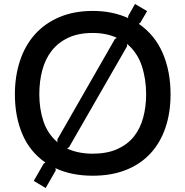

<svg xmlns="http://www.w3.org/2000/svg" viewBox="-20 -875 934 967"><path d="M839 -400Q839 -308 813.5 -232.5Q788 -157 738.5 -103Q689 -49 615.5 -19.5Q542 10 447 10Q340 10 259 -28L261 -17L210 72L150 36L200 -51L209 -56Q131 -110 93 -198.5Q55 -287 55 -400Q55 -491 80.5 -568.5Q106 -646 155.5 -701.5Q205 -757 278.5 -788.5Q352 -820 448 -820Q499 -820 543.5 -810.5Q588 -801 625 -784L626 -795L660 -855L721 -819L687 -761L679 -755Q760 -699 799.5 -607.5Q839 -516 839 -400ZM716 -400Q716 -477 694 -543.5Q672 -610 620 -654V-642L328 -134L318 -127Q373 -101 447 -101Q519 -101 570.5 -124Q622 -147 654 -187Q686 -227 701 -282Q716 -337 716 -400ZM569 -684Q545 -696 513.5 -702.5Q482 -709 447 -709Q375 -709 324 -685Q273 -661 240.5 -619.5Q208 -578 193 -521.5Q178 -465 178 -400Q178 -326 199 -263.5Q220 -201 269 -159V-173L559 -679Z"/></svg>

Font: Sinkin Sans 500 Medium
Style: 500 Medium
Weight: 500
Designer: Keith Bates
Foundry: K-Type
Version: Sinkin Sans (version 1.0)  by Keith Bates   •   © 2014   www